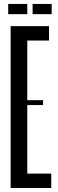

<svg xmlns="http://www.w3.org/2000/svg" viewBox="-20 -942 293 962"><path d="M33.3 -811.1H116.7V0H33.3ZM45.6 -738.9V-811.1H225.6V-738.9ZM195.6 -415.6H91.1V-440H195.6ZM45.6 0V-72.2H236.7V0ZM21.1 -922.2V-871.1H116.7V-922.2ZM143.3 -922.2V-871.1H238.9V-922.2Z"/></svg>

Font: Le Murmure
Style: Regular
Weight: 600
Width: 2
Designer: Jeremy Landes, Alexander Slobzheninov (Cyrillic)
Foundry: Velvetyne Type Foundry
Version: Version 1.0